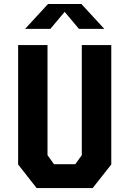

<svg xmlns="http://www.w3.org/2000/svg" viewBox="-20 -960 660 980"><path d="M167 0H453L548 -120.5V-730H397.5V-168L364.5 -122H255.5L222.5 -168V-730H72.5V-120.5ZM108 -812.5H237L310 -899.5L383 -812.5H512.5L395.5 -939.5H225Z"/></svg>

Font: Monaspace Krypton
Style: Bold
Weight: 700
Designer: Riley Cran & the Lettermatic Team
Foundry: Lettermatic
Version: Version 1.200 (Monaspace Krypton)